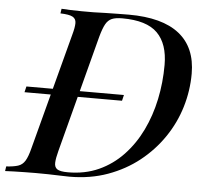

<svg xmlns="http://www.w3.org/2000/svg" viewBox="-84 -762 875 816"><g transform="rotate(5 353.5 -354.0)"><path d="M721 -481Q721 -409 700 -339Q679 -269 637.5 -208Q596 -147 537.5 -100.5Q479 -54 404.5 -27Q330 0 241 0Q226 0 201.5 -1Q177 -2 150 -2.5Q123 -3 97 -3Q74 -3 49.5 -2.5Q25 -2 3.5 -1.5Q-18 -1 -33 0L-30 -20Q2 -22 20.5 -28Q39 -34 50 -52Q61 -70 70 -106L201 -602Q210 -634 210 -652.5Q210 -671 195 -679Q180 -687 143 -688L146 -708Q162 -707 184.5 -706Q207 -705 233 -705Q259 -705 282 -705Q304 -706 332 -706.5Q360 -707 387 -707.5Q414 -708 433 -708Q576 -708 648.5 -650.5Q721 -593 721 -481ZM233 -18Q306 -18 364.5 -44.5Q423 -71 468 -118.5Q513 -166 543 -228Q573 -290 588 -361.5Q603 -433 603 -508Q603 -598 557 -644Q511 -690 407 -690Q378 -690 362 -683Q346 -676 336 -658Q326 -640 316 -604L185 -104Q177 -74 176 -54.5Q175 -35 187.5 -26.5Q200 -18 233 -18ZM442 -366 436 -341H20L26 -366Z"/></g></svg>

Font: Playfair Display Medium
Style: Italic
Weight: 500
Italic angle: -14°
Designer: Claus Eggers Sørensen
Foundry: Claus Eggers Sørensen
Version: Version 1.203